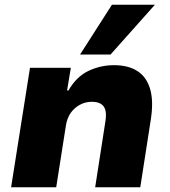

<svg xmlns="http://www.w3.org/2000/svg" viewBox="-20 -793 720 813"><path d="M27 0 107 -506H280L264 -410H270Q303 -468 354 -492.5Q405 -517 463 -517Q523 -517 562 -492Q601 -467 616 -415Q631 -363 618 -283L574 0H383L426 -277Q431 -307 426.5 -325.5Q422 -344 407.5 -353Q393 -362 369 -362Q342 -362 318.5 -349.5Q295 -337 279.5 -315Q264 -293 259 -261L218 0ZM319 -562 454 -773H636L448 -562Z"/></svg>

Font: Nunito Sans 7pt Black
Style: Italic
Weight: 900
Italic angle: -9°
Version: Version 3.101;gftools[0.9.27]